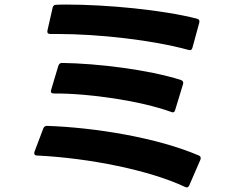

<svg xmlns="http://www.w3.org/2000/svg" viewBox="-20 -783 1040 842"><path d="M852 -101C668 -180 394 -224 186 -231C178 -231 173 -227 170 -220L131 -117C128 -108 132 -101 142 -101C372 -90 638 -36 792 37C800 41 806 39 810 30L859 -83C862 -91 860 -98 852 -101ZM211 -750 188 -649C186 -640 190 -634 200 -634H231C415 -634 651 -607 807 -564C816 -561 822 -565 824 -574L854 -684C856 -693 853 -699 844 -701C692 -740 448 -763 271 -763C256 -763 241 -763 226 -762C218 -762 213 -758 211 -750ZM236 -495 204 -388C201 -379 205 -373 216 -373C370 -374 596 -341 731 -292C739 -288 746 -291 748 -300L783 -415C785 -423 782 -429 774 -432C630 -478 405 -505 252 -507C244 -507 239 -503 236 -495Z"/></svg>

Font: LINE Seed JP_OTF Bold
Style: Regular
Weight: 700
Designer: LINE & Fontrix & Fontworks
Version: Version 1.009